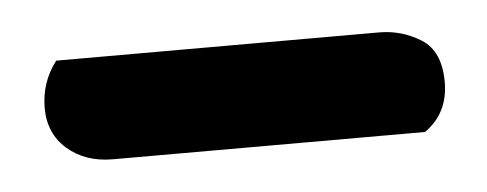

<svg xmlns="http://www.w3.org/2000/svg" viewBox="-25 -35 406 160"><g transform="rotate(-5 178.5 45.0)"><path d="M295 2Q314 2 330 12Q346 22 346 48Q346 74 326 88H65Q42 88 27 75Q12 62 12 40.5Q12 19 25 2Z"/></g></svg>

Font: Chela One Cyrilic
Style: Regular
Weight: 400
Designer: Miguel Hernandez
Foundry: LatinoType
Version: Version 1.001